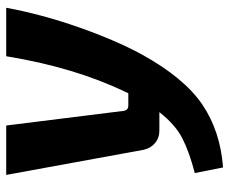

<svg xmlns="http://www.w3.org/2000/svg" viewBox="-80 -453 738 618"><g transform="rotate(-90 289.0 -144.0)"><path d="M417 -493H573Q552 -379 510.5 -260.5Q469 -142 423 -57Q348 79 262.5 137.5Q177 196 59 205L41 114Q110 96 153.5 73.5Q197 51 237 0H178Q154 0 137.5 -14Q121 -28 116 -50L35 -493H194L241 -116Q243 -100 258 -100H298L302 -109Q381 -273 417 -493Z"/></g></svg>

Font: Ezarion
Style: Bold Italic
Weight: 700
Italic angle: -8°
Designer: Natanael Gama
Version: Version 1.001;PS 001.001;hotconv 1.0.70;makeotf.lib2.5.58329